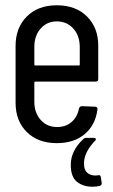

<svg xmlns="http://www.w3.org/2000/svg" viewBox="-20 -534 426 727"><path d="M39 -145V-360Q39 -429 81.5 -471.5Q124 -514 195 -514Q267 -514 309.5 -471.5Q352 -429 352 -361V-235Q352 -225 342 -225H114Q110 -225 110 -221V-149Q110 -107 134 -80Q158 -53 196 -53Q229 -53 251 -72Q273 -91 279 -123Q282 -132 290 -132L340 -130Q345 -130 347.5 -127Q350 -124 349 -119Q341 -60 300.5 -26Q260 8 195 8Q124 8 81.5 -34Q39 -76 39 -145ZM114 -286H278Q282 -286 282 -290V-356Q282 -399 257.5 -426Q233 -453 195 -453Q158 -453 134 -426Q110 -399 110 -356V-290Q110 -286 114 -286ZM365 161Q365 167 358 170Q345 173 329 173Q295 173 271.5 154.5Q248 136 248 90Q248 37 295 -7Q299 -12 307 -12H335Q343 -12 343 -7Q343 -3 339 0Q298 43 298 85Q298 112 313.5 122.5Q329 133 350 130L354 129Q360 129 362 137L365 158Z"/></svg>

Font: Barlow Condensed
Style: Regular
Weight: 400
Width: 3
Designer: Jeremy Tribby
Foundry: Tribby Type
Version: Version 1.500